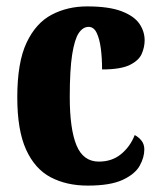

<svg xmlns="http://www.w3.org/2000/svg" viewBox="-20 -570 501 600"><path d="M254 10Q188 10 138.5 -16Q89 -42 61.5 -102.5Q34 -163 34 -266Q34 -375 63 -436.5Q92 -498 141.5 -524Q191 -550 252 -550Q320 -550 359.5 -535Q399 -520 415.5 -496Q432 -472 432 -444Q432 -423 423 -402Q414 -381 385.5 -367Q357 -353 299 -353Q299 -389 295 -419Q291 -449 282 -467.5Q273 -486 257 -486Q239 -486 226 -466.5Q213 -447 205.5 -399.5Q198 -352 198 -267Q198 -167 219 -116Q240 -65 289 -65Q330 -65 358.5 -88.5Q387 -112 401 -148Q414 -141 422.5 -130Q431 -119 431 -103Q431 -78 416.5 -52Q402 -26 363.5 -8Q325 10 254 10Z"/></svg>

Font: Noto Serif Lao ExtraCondensed Black
Style: Regular
Weight: 900
Width: 2
Designer: Monotype Design Team
Foundry: Monotype Imaging Inc.
Version: Version 2.003; ttfautohint (v1.8.4.7-5d5b)